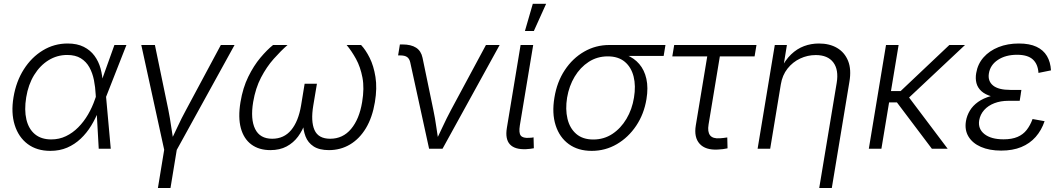

<svg xmlns="http://www.w3.org/2000/svg" viewBox="-20 -773 5521 998"><path d="M241.7 11.2Q171.4 11.2 123.8 -24.4Q76.2 -60.1 56.4 -123.3Q36.6 -186.5 50.3 -268.1Q64 -350.1 104 -412.8Q144 -475.6 202.9 -511.2Q261.7 -546.9 331.5 -546.9Q380.9 -546.9 415.3 -529.5Q449.7 -512.2 471.2 -482.9Q492.7 -453.6 502.7 -417Q512.7 -380.4 514.2 -340.8H536.6L531.2 -271.5L555.7 0H493.2L477.5 -280.3Q475.6 -319.8 468.3 -356.7Q460.9 -393.6 444.6 -423.1Q428.2 -452.6 400.1 -470Q372.1 -487.3 329.1 -487.3Q276.9 -487.3 232.4 -460Q188 -432.6 157.5 -383.1Q127 -333.5 116.2 -267.1Q105.5 -201.2 117.2 -151.9Q128.9 -102.5 161.6 -75.4Q194.3 -48.3 246.6 -48.3Q287.6 -48.3 322.8 -65.2Q357.9 -82 386.7 -111.1Q415.5 -140.1 437.5 -177.7Q459.5 -215.3 473.6 -256.8L574.7 -539.1H637.2L530.8 -268.1L513.7 -199.7H493.7Q477.1 -157.7 453.9 -119.6Q430.7 -81.5 399.4 -52Q368.2 -22.5 329.1 -5.6Q290 11.2 241.7 11.2Z M834.5 10.3 714.4 -539.1H785.2L855 -202.1Q863.8 -158.2 869.9 -114.3Q876 -70.3 883.3 -28.3H861.3Q882.8 -70.3 903.1 -114.3Q923.3 -158.2 947.3 -202.1L1127.9 -539.1H1199.2L896.5 10.3ZM800.8 204.1 835 -3.9H900.4L866.2 204.1Z M1385.3 7.3Q1326.2 7.3 1286.6 -22Q1247.1 -51.3 1231.9 -106.9Q1216.8 -162.6 1230 -242.2Q1242.2 -316.4 1270.5 -374Q1298.8 -431.6 1333.5 -472.9Q1368.2 -514.2 1399.4 -539.1H1474.6Q1439.5 -508.3 1402.6 -466.8Q1365.7 -425.3 1336.9 -370.1Q1308.1 -314.9 1295.9 -242.7Q1281.2 -153.3 1306.2 -102.5Q1331.1 -51.8 1395 -51.8Q1456.1 -51.8 1493.7 -97.2Q1531.2 -142.6 1544.9 -224.6L1563.5 -337.9H1627.4L1608.4 -224.6Q1594.7 -142.6 1614.7 -97.2Q1634.8 -51.8 1696.3 -51.8Q1762.2 -51.8 1804.9 -102.8Q1847.7 -153.8 1862.3 -242.2Q1874.5 -314.5 1864 -369.6Q1853.5 -424.8 1830.6 -466.6Q1807.6 -508.3 1781.7 -539.1H1856.9Q1880.9 -513.7 1901.6 -472.2Q1922.4 -430.7 1931.6 -373Q1940.9 -315.4 1928.7 -242.2Q1915.5 -162.6 1882.1 -106.9Q1848.6 -51.3 1799.3 -22Q1750 7.3 1689.9 7.3Q1639.6 7.3 1610.1 -12Q1580.6 -31.2 1568.1 -64Q1555.7 -96.7 1554.7 -136.2H1566.9Q1553.2 -95.7 1529.3 -63.2Q1505.4 -30.8 1469.7 -11.7Q1434.1 7.3 1385.3 7.3Z M2210.4 0 2112.3 -449.2Q2107.9 -468.3 2095.9 -476.6Q2084 -484.9 2061 -484.9H2049.3L2058.6 -542H2071.3Q2116.7 -542 2142.8 -525.1Q2168.9 -508.3 2176.3 -472.7L2232.4 -202.1Q2241.7 -158.2 2247.8 -114Q2253.9 -69.8 2260.7 -28.3H2239.3Q2260.7 -70.3 2281 -114.3Q2301.3 -158.2 2324.7 -202.1L2505.9 -539.1H2577.1L2280.3 0Z M2714.4 2.4Q2655.8 4.9 2630.4 -22.7Q2605 -50.3 2614.7 -108.4L2686 -539.1H2751.5L2682.1 -121.1Q2675.8 -82 2687 -68.1Q2698.2 -54.2 2730 -56.6Q2739.3 -57.1 2743.9 -57.4Q2748.5 -57.6 2753.4 -59.1L2754.9 -2.4Q2747.6 -1 2736.8 0.5Q2726.1 2 2714.4 2.4ZM2708.5 -611.8 2749.5 -753.4H2818.8L2754.9 -611.8Z M3055.7 11.2Q2984.9 11.2 2936.5 -23.9Q2888.2 -59.1 2868.2 -121.6Q2848.1 -184.1 2861.8 -265.6Q2875 -347.2 2915.8 -408.7Q2956.5 -470.2 3016.4 -504.6Q3076.2 -539.1 3147 -539.1H3439L3429.7 -482.4H3205.1L3139.2 -480Q3084 -480 3040 -451.4Q2996.1 -422.9 2967 -374.5Q2938 -326.2 2927.7 -265.6Q2918 -205.1 2929.7 -155.8Q2941.4 -106.4 2975.1 -77.1Q3008.8 -47.9 3064 -47.9Q3119.1 -47.9 3163.1 -76.9Q3207 -106 3236.3 -155.3Q3265.6 -204.6 3275.4 -265.6Q3285.6 -326.7 3273.4 -375.2Q3261.2 -423.8 3227.5 -451.9Q3193.8 -480 3139.2 -480L3141.1 -503.9Q3193.4 -503.9 3234.6 -487.8Q3275.9 -471.7 3302.7 -440.4Q3329.6 -409.2 3339.8 -363.3Q3350.1 -317.4 3340.3 -257.8Q3327.6 -180.2 3286.9 -119.4Q3246.1 -58.6 3186.3 -23.7Q3126.5 11.2 3055.7 11.2Z M3710.9 4.4Q3647 7.8 3616.7 -25.6Q3586.4 -59.1 3596.7 -121.1L3656.2 -480H3474.6L3484.4 -539.1H3912.1L3902.3 -480H3721.7L3663.1 -126Q3656.7 -87.9 3670.9 -69.6Q3685.1 -51.3 3722.2 -54.2Q3730 -54.7 3740.5 -55.9Q3751 -57.1 3760.3 -58.6L3761.7 -2Q3750.5 0.5 3737.5 2.2Q3724.6 3.9 3710.9 4.4Z M4038.6 -334 3983.4 0H3918L4007.3 -539.1H4070.3L4049.8 -413.1H4038.1Q4061 -460.4 4091.8 -490Q4122.6 -519.5 4159.2 -533.2Q4195.8 -546.9 4236.8 -546.9Q4292 -546.9 4331.3 -523.7Q4370.6 -500.5 4388.4 -456.3Q4406.2 -412.1 4395 -347.2L4303.7 204.1H4238.3L4329.1 -342.3Q4340.3 -410.2 4311.5 -448.5Q4282.7 -486.8 4220.2 -486.8Q4177.7 -486.8 4139.2 -468.8Q4100.6 -450.7 4073.5 -416.5Q4046.4 -382.3 4038.6 -334Z M4650.9 -539.1 4561.5 0H4496.1L4585.4 -539.1ZM4996.1 -539.1 4678.2 -240.7H4574.2L4584 -299.8H4661.6L4914.6 -539.1ZM4823.7 0 4639.2 -244.6 4685.5 -292.5 4905.8 0Z M5184.1 9.8Q5122.6 9.8 5078.6 -9.5Q5034.7 -28.8 5013.9 -63.5Q4993.2 -98.1 5001 -144Q5005.9 -172.4 5021.2 -198Q5036.6 -223.6 5064 -243.2Q5091.3 -262.7 5131.6 -273.9Q5171.9 -285.2 5226.1 -285.2H5286.1L5280.3 -249H5221.2Q5181.2 -249 5148.7 -236.6Q5116.2 -224.1 5095.7 -201.2Q5075.2 -178.2 5069.8 -147.9Q5062.5 -103.5 5096.9 -76.2Q5131.3 -48.8 5196.3 -48.8Q5239.7 -48.8 5268.8 -61.3Q5297.9 -73.7 5316.4 -97.4Q5335 -121.1 5347.2 -154.3L5409.7 -143.1Q5393.6 -95.7 5363.3 -61.3Q5333 -26.9 5288.3 -8.5Q5243.7 9.8 5184.1 9.8ZM5223.1 -261.7Q5169.9 -261.7 5135 -271.7Q5100.1 -281.7 5080.8 -299.6Q5061.5 -317.4 5055.4 -341.3Q5049.3 -365.2 5054.2 -393.1Q5062 -440.4 5092.5 -474.9Q5123 -509.3 5170.2 -528.1Q5217.3 -546.9 5275.9 -546.9Q5331.5 -546.9 5367.4 -530Q5403.3 -513.2 5421.9 -481.9Q5440.4 -450.7 5442.9 -407.2L5377.9 -394Q5375 -439.9 5348.4 -464.1Q5321.8 -488.3 5266.6 -488.3Q5207 -488.3 5167 -461.7Q5127 -435.1 5120.1 -391.1Q5113.8 -351.6 5141.8 -328.6Q5169.9 -305.7 5231.4 -305.7H5289.1L5282.2 -261.7Z"/></svg>

Font: Inter 18pt Light
Style: Italic
Weight: 300
Italic angle: -9.3988°
Designer: Rasmus Andersson
Foundry: rsms
Version: Version 4.001;git-66647c0bb